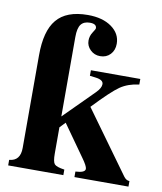

<svg xmlns="http://www.w3.org/2000/svg" viewBox="-79 -755 691 819"><g transform="rotate(10 266.5 -345.5)"><path d="M533 0H299V-24Q341 -26 341 -43Q341 -55 317 -88L222 -222L199 -198V-84Q199 -49 207.5 -39Q216 -29 251 -24V0H12V-24Q60 -28 60 -84V-486Q60 -591 101 -640Q143 -691 236 -691Q300 -691 339 -663Q378 -635 378 -591Q378 -563 361 -545Q344 -527 317 -527Q292 -527 274.5 -544Q257 -561 257 -584Q257 -604 268 -620.5Q279 -637 279 -641Q279 -660 250 -660Q224 -660 211.5 -644Q199 -628 199 -589V-245L327 -373Q348 -394 348 -411Q348 -430 313 -434L289 -437V-461H503V-437Q455 -431 421.5 -408Q388 -385 314 -307L508 -39Q519 -24 533 -24Z"/></g></svg>

Font: STIX
Style: Bold
Weight: 700
Designer: MicroPress Inc., with final additions and corrections provided by Coen Hoffman, Elsevier (retired)
Version: Version 1.1.1